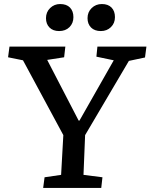

<svg xmlns="http://www.w3.org/2000/svg" viewBox="-20 -932 746 952"><path d="M370 -334H374L544 -633L458 -651L463 -701H706L699 -647L619 -630L402 -262L394 -65L488 -53L482 0H194L201 -53L283 -65L294 -262L94 -633L20 -648L27 -701H304L298 -648L214 -635ZM208 -842Q208 -872 228.5 -892Q249 -912 278 -912Q310 -912 327 -894.5Q344 -877 344 -847Q344 -817 324.5 -797.5Q305 -778 273 -778Q243 -778 225.5 -795.5Q208 -813 208 -842ZM414 -842Q414 -872 434.5 -892Q455 -912 485 -912Q516 -912 533 -894.5Q550 -877 550 -847Q550 -817 530 -797.5Q510 -778 480 -778Q449 -778 431.5 -795.5Q414 -813 414 -842Z"/></svg>

Font: Literata Medium
Style: Italic
Weight: 500
Italic angle: -2°
Designer: Latin by Veronika Burian and Jose Scaglione. Greek by Irene Vlachou. Cyrillic by Vera Evstafieva
Foundry: TypeTogether
Version: Version 3.103;gftools[0.9.29]